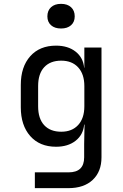

<svg xmlns="http://www.w3.org/2000/svg" viewBox="-20 -797 640 997"><path d="M161 180V98H336Q417 98 417 20V-50L419 -150H417Q412 -97 372.5 -66Q333 -35 271 -35Q186 -35 137 -90.5Q88 -146 88 -240V-356Q88 -450 137 -505Q186 -560 271 -560Q333 -560 372.5 -529Q412 -498 417 -445H418V-550H507V20Q507 94 461.5 137Q416 180 335 180ZM298 -113Q354 -113 386 -148Q418 -183 418 -245V-350Q418 -412 386 -447Q354 -482 298 -482Q241 -482 209.5 -448Q178 -414 178 -350V-245Q178 -181 209.5 -147Q241 -113 298 -113ZM297 -649Q264 -649 245 -666Q226 -683 226 -712Q226 -742 245 -759.5Q264 -777 297 -777Q330 -777 349 -759.5Q368 -742 368 -712Q368 -683 349 -666Q330 -649 297 -649Z"/></svg>

Font: JetBrainsMono NF
Style: Regular
Weight: 400
Designer: Philipp Nurullin, Konstantin Bulenkov
Foundry: JetBrains
Version: Version 2.251; ttfautohint (v1.8.3);Nerd Fonts 2.2.2